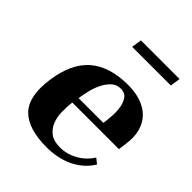

<svg xmlns="http://www.w3.org/2000/svg" viewBox="-177 -721 839 839"><g transform="rotate(45 242.5 -301.0)"><path d="M308 -435Q353 -435 388.5 -422.5Q424 -410 447 -386Q470 -362 479.5 -326.5Q489 -291 482 -245L477 -208H189Q185 -177 186 -145Q187 -113 197.5 -88Q208 -63 229.5 -47Q251 -31 289 -31Q332 -31 370.5 -52.5Q409 -74 433 -112L457 -93Q440 -65 416 -45Q392 -25 364.5 -13Q337 -1 307.5 4.5Q278 10 248 10Q133 10 83 -41.5Q33 -93 50 -210Q66 -325 130 -380Q194 -435 308 -435ZM348 -241Q351 -261 353 -288.5Q355 -316 351 -341Q347 -366 334.5 -383.5Q322 -401 296 -401Q270 -401 252 -383.5Q234 -366 222 -341Q210 -316 204 -288.5Q198 -261 195 -241ZM202 -565 209 -612H448L441 -565Z"/></g></svg>

Font: Gamine
Style: Bold Italic
Weight: 700
Designer: Tapiwanashe Sebastian Garikayi
Version: Version 1.000